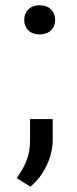

<svg xmlns="http://www.w3.org/2000/svg" viewBox="-20 -554 291 724"><path d="M129.4 -534.2Q156.7 -534.2 172.4 -518.6Q188 -502.9 188 -479Q188 -455.1 172.4 -439.7Q156.7 -424.3 129.4 -424.3Q102.1 -424.3 86.7 -439.7Q71.3 -455.1 71.3 -479Q71.3 -502.9 86.9 -518.6Q102.5 -534.2 129.4 -534.2ZM178.7 -105V-26.9Q178.7 21.5 156 69.6Q133.3 117.7 94.7 149.9L43 117.7Q67.9 83 80.6 50Q93.3 17.1 93.3 -23.4V-105Z"/></svg>

Font: Bert Sans Medium
Style: Regular
Weight: 500
Designer: Christian Robertson, Adam Twardoch, & Cristiano Sobral
Foundry: Google
Version: Version 12.135;January 10, 2020;FontCreator 12.0.0.2547 64-b